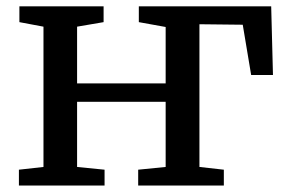

<svg xmlns="http://www.w3.org/2000/svg" viewBox="-20 -574 897 594"><path d="M38.5 0V-49L114.5 -57.5V-491.5L40 -505.5V-554.5H300.5V-505.5L218.5 -491.5V-316H492.5V-490.5L409.5 -505.5V-554.5H819L824.5 -342H757L731 -497.5L597 -499V-57.5L672.5 -49V0H407.5V-49L492.5 -57.5V-259H218.5V-57.5L303.5 -49V0Z"/></svg>

Font: Merriweather 20pt
Style: Regular
Weight: 400
Version: Version 2.100